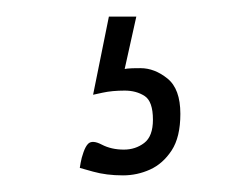

<svg xmlns="http://www.w3.org/2000/svg" viewBox="-20 -23 297 231"><path d="M128 188Q108 188 92 183.5Q76 179 76 179Q76 179 77 173Q78 167 80.5 160Q83 153 86 150Q91 145 102.5 151Q114 157 129 157Q143 157 153.5 149Q164 141 164 121Q164 99 154 92.5Q144 86 130 86Q115 86 103.5 88.5Q92 91 92 91L111 -3H144L130 60Q130 60 133.5 59.5Q137 59 149 59Q166 59 181.5 71.5Q197 84 197 114Q197 142 186.5 158Q176 174 160.5 181Q145 188 128 188Z"/></svg>

Font: Yanone Kaffeesatz ExtraLight Light
Style: Regular
Weight: 300
Version: Version 2.003